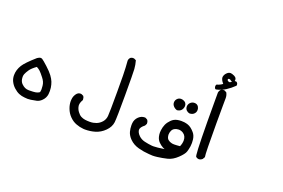

<svg xmlns="http://www.w3.org/2000/svg" viewBox="-105 -897 2210 1502"><g transform="rotate(20 1000.0 -146.0)"><path d="M8.8 40.5Q8.8 -3.4 34.7 -44.9Q55.7 -78.6 132.3 -146Q148.4 -157.2 159.7 -157.2Q166 -157.2 172.4 -153.8Q185.1 -146 221.4 -112.8Q257.8 -79.6 275.4 -55.7Q293 -31.7 301 -11.2Q309.1 9.3 313 34.7Q314.9 48.3 314.9 62Q314.9 75.7 313.5 88.9Q309.6 120.6 285.6 144.5Q266.6 163.6 245.1 168.5Q223.6 173.3 198.2 177.2Q185.1 179.2 171.6 179.2Q158.2 179.2 145 177.2Q120.6 175.3 98.4 166Q76.2 156.7 54.2 136.7Q31.7 116.7 19 89.4Q8.8 67.4 8.8 40.5ZM76.7 31.2Q76.7 39.1 78.1 47.9Q82 70.8 96.2 85Q110.4 99.1 125 106Q139.6 112.8 159.2 112.8Q178.7 112.8 192.6 111.8Q206.5 110.8 211.9 109.9Q217.3 108.9 222.2 107.4Q232.4 104.5 242.2 99.1Q249 93.8 249 73.2Q249 61 247.3 43.5Q245.6 25.9 239 11.2Q232.4 -3.4 220.7 -18.1Q197.3 -48.3 184.6 -60.1Q171.9 -71.8 154.8 -80.6Q117.7 -54.2 102.8 -32.2Q87.9 -10.3 80.6 7.8Q76.7 18.6 76.7 31.2Z M495.1 79.6Q495.1 74.7 495.6 69.8Q497.6 33.7 520.5 9.8Q520.5 9.8 521 9.8Q532.2 -1 548.3 -1Q554.2 -1 556.2 0L571.8 7.3L572.8 8.3Q581.5 19.5 581.5 35.6Q581.5 37.6 581.5 40.5Q565.9 66.9 565.9 87.4Q565.9 90.8 566.4 94.2Q569.8 118.2 585 138.9Q600.1 159.7 616.2 168Q632.3 176.3 650.4 179Q668.5 181.6 689 181.6Q706.1 181.6 719 179Q731.9 176.3 744.1 171.9Q768.6 162.6 787.6 141.1Q806.2 119.6 809.1 90.3Q812 61 812 -111.3Q812 -283.7 809.1 -312Q806.2 -340.3 805.2 -370.1Q805.2 -370.1 805.2 -370.6Q806.2 -384.3 815.4 -394.5Q825.2 -403.3 839.8 -403.3Q846.2 -403.3 848.1 -402.3L864.7 -394.5Q874.5 -360.4 877 -325.2Q879.4 -290 879.4 -106.9Q879.4 76.7 875 117.2Q870.1 158.2 835.9 192.4Q801.8 226.6 757.3 239.7Q718.8 251 675.8 251Q667 251 662.6 250.5Q629.4 247.6 600.6 236.3Q570.3 225.1 544.9 199.7Q519.5 174.3 506.8 140.1Q495.1 109.9 495.1 79.6Z M1234.9 72.3Q1234.9 62.5 1236.3 52.7Q1239.7 25.9 1249.5 3.4Q1259.8 -19.5 1280.8 -40.5Q1301.8 -61.5 1331.1 -66.9Q1347.2 -69.8 1362.1 -69.8Q1377 -69.8 1387.2 -68.4Q1397.5 -66.9 1404.1 -65.2Q1410.6 -63.5 1417 -61.5Q1446.3 -51.8 1474.6 -18.1Q1492.2 2.4 1496.6 34.7Q1498.5 49.8 1498.5 64.2Q1498.5 78.6 1496.6 92.3Q1492.7 118.7 1485.8 139.2Q1478.5 162.1 1440.7 198.2Q1402.8 234.4 1361.8 244.6Q1321.3 254.4 1281.7 259.3Q1259.8 262.2 1242.4 262.2Q1225.1 262.2 1211.4 260.3Q1166 257.3 1123 245.6Q1077.1 233.4 1046.4 202.6Q1021 177.2 1012.7 147.9Q1005.9 122.6 1005.9 95.2Q1005.9 88.9 1006.3 82Q1008.3 46.4 1033.2 22.9Q1055.7 2 1081.5 2Q1085 2 1089.4 2.4L1106 11.2L1106.4 12.2Q1115.7 22.5 1115.7 39.6Q1115.7 41.5 1115.7 44.4L1106.9 61Q1073.7 86.4 1073.7 107.4Q1073.7 116.2 1078.6 127.4Q1084.5 140.6 1097.7 153.3Q1118.7 173.8 1148.9 180.7Q1180.7 188 1210.4 190.9Q1215.3 191.4 1224.1 191.4Q1251 191.4 1313.5 182.1Q1305.2 178.7 1297.4 174.8Q1278.8 165 1262 147.9Q1245.1 130.9 1238.8 105.5Q1234.9 88.9 1234.9 72.3ZM1431.2 67.9Q1431.2 29.8 1403.3 11.7Q1385.7 0.5 1366.2 0.5Q1357.9 0.5 1349.6 2.4Q1321.3 8.8 1311.5 30.3Q1303.7 47.9 1303.7 64.5Q1303.7 69.8 1304.7 74.7Q1307.6 95.7 1319.8 105.5Q1332.5 116.2 1351.1 120.1Q1358.4 122.1 1373 122.1Q1391.6 122.1 1419.4 119.1Q1431.2 92.3 1431.2 67.9ZM1257.3 -186.5Q1257.3 -207.5 1273.9 -221.7Q1286.1 -231.4 1301.3 -231.4Q1314 -231.4 1325.7 -225.6Q1335.4 -221.2 1341.3 -213.4Q1348.6 -203.1 1348.6 -190.4Q1348.6 -185.5 1347.7 -180.2Q1343.8 -161.1 1331.8 -150.1Q1319.8 -139.2 1300.3 -137.2Q1283.2 -141.6 1270.3 -155.3Q1257.3 -168.9 1257.3 -186.5ZM1377.4 -224.6Q1391.6 -237.8 1410.6 -237.8Q1434.1 -237.8 1444.8 -219.2Q1451.7 -207 1451.7 -193.8Q1451.7 -171.9 1435.1 -158.2Q1421.9 -147 1400.4 -147H1399.9Q1386.2 -149.4 1374.5 -160.6Q1362.8 -172.4 1362.8 -191.4Q1362.8 -210.4 1377.4 -224.6Z M1554.2 -302.7Q1554.2 -337.9 1554.2 -376V-376.5Q1556.6 -390.1 1564.5 -399.9Q1575.2 -410.2 1590.8 -410.2Q1594.2 -410.2 1598.1 -409.7L1615.2 -400.4Q1621.6 -388.7 1624 -377.9Q1626.5 -367.2 1626.5 -356.4Q1626.5 -354.5 1626 -294.2Q1625.5 -233.9 1625.5 -148.4Q1625.5 106.4 1631.3 130.9L1631.8 132.8L1620.6 151.9Q1607.9 163.6 1591.8 164.6Q1576.7 163.6 1566.9 154.3L1565.9 153.3Q1564 148.4 1563 140.6Q1554.2 75.7 1554.2 -302.7ZM1522.5 -398.4Q1517.6 -407.2 1517.6 -416.5Q1517.6 -422.4 1519 -424.8L1522.9 -431.6L1524.9 -432.1Q1548.8 -438 1570.3 -454.1Q1546.9 -481 1546.9 -500.5Q1546.9 -502.4 1546.9 -503.9Q1549.8 -524.9 1567.9 -541.5Q1581.1 -553.7 1596.2 -553.7Q1602.5 -553.7 1609.4 -551.3Q1631.3 -544.4 1639.9 -536.1Q1648.4 -527.8 1648.4 -515.6Q1648.4 -513.2 1647.9 -508.8Q1646.5 -506.8 1646 -506.3H1660.6Q1665 -503.9 1667 -501.5Q1673.8 -494.6 1673.8 -484.9Q1673.8 -481.9 1672.9 -476.6Q1641.1 -445.8 1607.4 -424.3Q1573.2 -402.3 1530.3 -393.6ZM1629.4 -496.6Q1628.4 -496.6 1626.5 -496.6Q1624.5 -496.6 1619.1 -498Q1610.4 -506.8 1602.1 -506.8Q1591.8 -506.8 1591.8 -500Q1591.8 -497.6 1592.8 -494.4Q1593.8 -491.2 1596.2 -489.3Q1601.6 -483.9 1615.2 -483.9Q1615.7 -483.9 1615.7 -483.9Z"/></g></svg>

Font: Bakudai
Style: Medium
Weight: 500
Version: Version 1.48